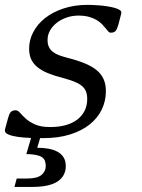

<svg xmlns="http://www.w3.org/2000/svg" viewBox="-57 -549 575 778"><path d="M146.5 -34.2Q182.1 -34.2 210.2 -42.2Q238.3 -50.3 257.3 -65.4Q276.4 -80.6 286.4 -101.3Q296.4 -122.1 296.4 -147.9Q296.4 -167 290.8 -179.9Q285.2 -192.9 272.9 -202.4Q260.7 -211.9 242.2 -219Q223.6 -226.1 198.2 -232.9Q162.1 -242.2 136.2 -252.9Q110.4 -263.7 93.5 -277.8Q76.7 -292 68.8 -310.1Q61 -328.1 61 -352.1Q61 -387.2 77.9 -419.2Q94.7 -451.2 125.5 -475.6Q156.2 -500 200.2 -514.6Q244.1 -529.3 298.3 -529.3Q305.7 -529.3 318.6 -528.8Q331.5 -528.3 346.7 -527.1Q361.8 -525.9 377.4 -523.4Q393.1 -521 405.8 -517.6Q418.5 -514.2 426.5 -509.5Q434.6 -504.9 434.6 -499Q434.6 -494.1 433.1 -489.3L422.9 -450.2Q418.5 -433.1 412.4 -424.8Q406.2 -416.5 391.6 -416.5Q386.2 -416.5 381.6 -421.6Q377 -426.8 370.8 -434.6Q364.7 -442.4 356.2 -451.2Q347.7 -460 334.7 -467.8Q321.8 -475.6 303.7 -480.7Q285.6 -485.8 260.7 -485.8Q236.3 -485.8 213.9 -478.3Q191.4 -470.7 174.1 -457.5Q156.7 -444.3 146.2 -426.3Q135.7 -408.2 135.7 -387.2Q135.7 -369.6 141.6 -357.9Q147.5 -346.2 158.2 -338.1Q168.9 -330.1 183.8 -324.7Q198.7 -319.3 217.3 -314.5Q257.8 -304.2 287.1 -292Q316.4 -279.8 335.2 -264.2Q354 -248.5 363 -227.8Q372.1 -207 372.1 -179.7Q372.1 -140.1 355.5 -105.5Q338.9 -70.8 306.6 -44.9Q274.4 -19 227.1 -4.2Q179.7 10.7 118.7 10.7Q93.3 10.7 65.7 9.8Q38.1 8.8 15.4 5.6Q-7.3 2.4 -22.2 -3.7Q-37.1 -9.8 -37.1 -19.5Q-37.1 -23.9 -35.6 -29.3L-24.9 -68.4Q-22.5 -76.7 -20.3 -83Q-18.1 -89.4 -14.6 -93.5Q-11.2 -97.7 -6.3 -99.9Q-1.5 -102.1 6.3 -102.1Q15.6 -102.1 24.4 -91.6Q33.2 -81.1 47.6 -68.1Q62 -55.2 85.2 -44.7Q108.4 -34.2 146.5 -34.2ZM75.2 -11.2H112.3L93.8 49.8Q116.2 49.8 137.2 53.2Q158.2 56.6 174.3 64.9Q190.4 73.2 200 87.6Q209.5 102.1 209.5 124Q209.5 164.1 176.3 186.3Q143.1 208.5 71.8 208.5H1.5L10.7 174.3H52.7Q93.8 174.3 111.1 159.9Q128.4 145.5 128.4 124Q128.4 112.3 125.2 103.3Q122.1 94.2 113.3 88.1Q104.5 82 89.1 78.9Q73.7 75.7 49.8 75.2Z"/></svg>

Font: Arian AMU Serif
Style: Italic
Weight: 400
Italic angle: -15°
Designer: Ruben Hakobyan (Tarumian)
Foundry: Ruben Hakobyan (Tarumian)
Version: Version 1.002